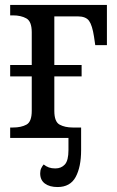

<svg xmlns="http://www.w3.org/2000/svg" viewBox="-20 -556 471 774"><path d="M21 0V-42H33Q65 -42 86.5 -53.5Q108 -65 108 -109V-248H21V-294H108V-426Q108 -470 86 -482Q64 -494 33 -494H21V-536H411V-374H364L359 -408Q352 -454 339 -472Q326 -490 293 -490H199V-294H309V-248H199V-109Q199 -65 220.5 -53.5Q242 -42 273 -42H307V49Q307 117 285 157.5Q263 198 212 198Q180 198 161 184Q142 170 142 143Q142 131 146 122.5Q150 114 156 107Q166 115 177 119Q188 123 203 123Q227 123 241.5 107Q256 91 256 49V0Z"/></svg>

Font: Noto Serif SemiCondensed
Style: Regular
Weight: 400
Width: 4
Designer: Monotype Design Team
Foundry: Monotype Imaging Inc.
Version: Version 2.013